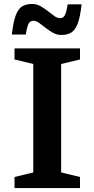

<svg xmlns="http://www.w3.org/2000/svg" viewBox="-20 -952 478 972"><path d="M385 -56V0H53.5V-56L148.5 -79V-628L53.5 -651V-707H385V-651L289.5 -628V-79ZM393 -930Q386 -865.5 373.2 -832.2Q360.5 -799 340.2 -787Q320 -775 290 -775Q268.5 -775 248.5 -786Q228.5 -797 210.8 -811.2Q193 -825.5 177.8 -836.2Q162.5 -847 149.5 -847Q134 -847 125.8 -834.2Q117.5 -821.5 110.5 -777H40Q47 -841.5 59.8 -874.8Q72.5 -908 92.8 -920Q113 -932 143 -932Q165 -932 184.8 -921Q204.5 -910 222.2 -895.8Q240 -881.5 255.2 -870.8Q270.5 -860 283.5 -860Q299 -860 307.2 -872.8Q315.5 -885.5 322.5 -930Z"/></svg>

Font: Newsreader Caption Medium
Style: Regular
Weight: 500
Designer: Hugues Gentile
Foundry: Production Type
Version: Version 1.001